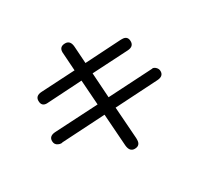

<svg xmlns="http://www.w3.org/2000/svg" viewBox="-172 -992 1344 1288"><g transform="rotate(-30 500.0 -347.5)"><path d="M123 -204.1Q121.1 -203.1 116.2 -203.1Q104.5 -203.1 92.8 -209Q69.3 -219.7 69.3 -247.1Q69.3 -286.1 118.2 -289.1L457 -307.6L443.4 -500L166 -483.4Q125 -483.4 125 -526.4Q125 -565.4 172.9 -568.4L437.5 -583L428.7 -713.9L427.7 -728.5Q427.7 -771.5 472.7 -771.5Q512.7 -771.5 516.6 -720.7L525.4 -588.9L806.6 -605.5H818.4Q861.3 -605.5 861.3 -563.5Q861.3 -523.4 813.5 -520.5L532.2 -504.9L544.9 -312.5L892.6 -332L894.5 -333H897.5Q909.2 -333 921.9 -320.3Q934.6 -307.6 934.6 -290Q934.6 -251 885.7 -248L550.8 -228.5L568.4 17.6V29.3Q568.4 75.2 524.4 75.2Q485.4 75.2 480.5 23.4L462.9 -224.6L125 -205.1Z"/></g></svg>

Font: FakePearl
Style: Regular
Weight: 400
Version: Version 1.2